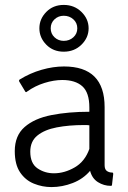

<svg xmlns="http://www.w3.org/2000/svg" viewBox="-20 -825 520 780"><path d="M58 -494Q56 -499 60 -502Q102 -528 149 -541.5Q196 -555 240 -555Q405 -555 405 -390V-154Q405 -137 414 -130.5Q423 -124 436 -124Q440 -124 440 -118L435 -74Q435 -70 430 -70Q402 -70 378 -85Q354 -100 346 -131Q318 -98 275.5 -81.5Q233 -65 189 -65Q152 -65 117.5 -79Q83 -93 61.5 -125Q40 -157 40 -211Q40 -274 80 -309Q120 -344 189 -357.5Q258 -371 343 -371V-388Q343 -449 314.5 -474.5Q286 -500 233 -500Q199 -500 160.5 -488Q122 -476 90 -453Q85 -448 82 -454ZM343 -220V-316Q338 -317 332.5 -317Q327 -317 321 -317Q260 -317 210.5 -307.5Q161 -298 132 -274.5Q103 -251 103 -209Q103 -161 132.5 -141Q162 -121 199 -121Q242 -121 283.5 -145Q325 -169 343 -220ZM239 -615Q196 -615 168 -643.5Q140 -672 140 -710Q140 -748 168 -776.5Q196 -805 239 -805Q282 -805 311 -776.5Q340 -748 340 -710Q340 -672 311 -643.5Q282 -615 239 -615ZM239 -659Q262 -659 278 -673.5Q294 -688 294 -710Q294 -732 278 -746.5Q262 -761 239 -761Q217 -761 201.5 -746.5Q186 -732 186 -710Q186 -688 201.5 -673.5Q217 -659 239 -659Z"/></svg>

Font: Gowun Dodum
Style: Regular
Weight: 400
Designer: Yanghee Ryu
Foundry: Yanghee Ryu
Version: Version 2.000